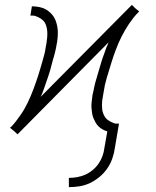

<svg xmlns="http://www.w3.org/2000/svg" viewBox="-20 -546 640 789"><path d="M263 223V185Q279 185 296.5 182Q314 179 330 172Q346 165 360.5 153Q375 141 385 126.5Q395 112 401 95.5Q407 79 409 62L421 -6Q411 -9 402 -14Q393 -19 385.5 -26Q378 -33 373 -42Q368 -51 364 -60.5Q360 -70 358.5 -80.5Q357 -91 356 -102Q355 -113 356.5 -125.5Q358 -138 359 -146L360 -155Q362 -163 364 -172Q366 -181 367.5 -189.5Q369 -198 371.5 -206.5Q374 -215 376.5 -223.5Q379 -232 381.5 -240.5Q384 -249 386.5 -257.5Q389 -266 391.5 -274.5Q394 -283 396.5 -291.5Q399 -300 402 -308.5Q405 -317 409 -327.5Q413 -338 415.5 -346Q418 -354 421 -359L426 -372L52 6L37 -8L21 -21L25 -24Q36 -35 45 -47Q54 -59 63 -71.5Q72 -84 79.5 -97Q87 -110 93.5 -123.5Q100 -137 106 -151Q112 -165 117 -178.5Q122 -192 127 -206Q132 -220 136.5 -234Q141 -248 145 -262Q149 -276 154 -293Q159 -310 162.5 -323.5Q166 -337 167 -347L171 -369Q173 -381 174 -394Q175 -407 174 -419Q173 -431 169 -442.5Q165 -454 157 -462Q149 -470 136 -476Q123 -482 115 -482H105L111 -520Q122 -520 132.5 -518.5Q143 -517 153 -514Q163 -511 171.5 -505.5Q180 -500 187.5 -493Q195 -486 200.5 -477.5Q206 -469 209.5 -459Q213 -449 215 -439Q217 -429 217.5 -418Q218 -407 217 -394.5Q216 -382 215 -375L213 -365Q212 -357 210 -348Q208 -339 206 -330.5Q204 -322 201.5 -313.5Q199 -305 196.5 -296.5Q194 -288 192 -279.5Q190 -271 187.5 -262.5Q185 -254 182.5 -245.5Q180 -237 177 -228.5Q174 -220 171 -211.5Q168 -203 164.5 -192.5Q161 -182 158 -174Q155 -166 153 -161L147 -148L522 -526L536 -512L552 -499L549 -496Q538 -485 528.5 -473Q519 -461 510.5 -448.5Q502 -436 494.5 -423Q487 -410 480 -396.5Q473 -383 467 -369Q461 -355 456 -341.5Q451 -328 446 -314Q441 -300 437 -286Q433 -272 428.5 -258Q424 -244 419 -227Q414 -210 411 -196.5Q408 -183 407 -174L403 -151Q401 -142 400 -133Q399 -124 399 -114.5Q399 -105 400 -96.5Q401 -88 404 -80Q407 -72 411.5 -65Q416 -58 423 -53Q430 -48 438.5 -44Q447 -40 454 -38H469L452 62Q449 84 441.5 105.5Q434 127 421 146Q408 165 389.5 180.5Q371 196 350 206Q329 216 307 219.5Q285 223 263 223Z"/></svg>

Font: Iosevka Aile XLt Obl
Style: Regular
Weight: 200
Italic angle: -9°
Designer: Belleve Invis
Foundry: Belleve Invis
Version: Version 31.1.0; ttfautohint (v1.8.4)